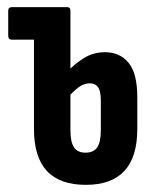

<svg xmlns="http://www.w3.org/2000/svg" viewBox="-20 -511 433 537"><path d="M13 -400Q3 -400 3 -411V-481Q3 -491 13 -491H100V-400ZM220 6Q147 6 111 -33Q75 -72 75 -150V-481Q75 -491 84 -491H168Q177 -491 177 -481V-146Q177 -114 187 -99Q197 -84 219 -84Q242 -84 252 -99Q262 -114 262 -146V-230Q262 -257 254 -267.5Q246 -278 231 -278Q214 -278 198 -265.5Q182 -253 169 -237L168 -310Q186 -330 213 -347.5Q240 -365 274 -365Q315 -365 339.5 -335.5Q364 -306 364 -239V-150Q364 -72 328 -33Q292 6 220 6Z"/></svg>

Font: Sofia Sans Extra Condensed
Style: Bold
Weight: 700
Designer: Botio Nikoltchev, Ani Petrova
Foundry: lettersoup
Version: Version 4.101